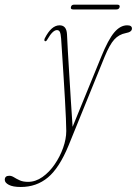

<svg xmlns="http://www.w3.org/2000/svg" viewBox="-154 -538 572 804"><path d="M270 -300.5Q299 -372 324.2 -402Q349.5 -432 378.5 -432Q398.5 -432 398.5 -418.5Q398.5 -404 373 -399.5Q344 -394 324.5 -372.5Q305 -351 284 -300L133 71.5Q94.5 165 46.8 205Q-1 245 -67 245Q-100 245 -117 236Q-134 227 -134 215Q-134 198 -115 198Q-105.5 198 -95.2 204.5Q-85 211 -71.2 217.2Q-57.5 223.5 -36.5 223.5Q-5 223.5 23.8 203.2Q52.5 183 75 150.2Q97.5 117.5 110.5 80.5Q123.5 43.5 123.5 10.5Q123.5 -7.5 122 -42.2Q120.5 -77 118 -121.5Q115.5 -166 112.5 -213Q109.5 -260 106.8 -302.5Q104 -345 102 -376Q100.5 -396 96.8 -404Q93 -412 84.5 -412Q67 -412 45 -374Q39.5 -363.5 34.5 -365.5Q29.5 -368 33.5 -377.5Q61 -432 95.5 -432Q124.5 -432 126.5 -395Q127.5 -368 130.2 -323Q133 -278 136.2 -223.5Q139.5 -169 143 -112.8Q146.5 -56.5 150 -7ZM143 -508.5Q145 -518.5 156.5 -518.5H337Q349 -518.5 347 -508.5Q344.5 -498.5 333.5 -498.5H152.5Q140.5 -498.5 143 -508.5Z"/></svg>

Font: Fraunces 144pt S050 Thin
Style: Italic
Weight: 100
Italic angle: -16°
Version: Version 1.000; ttfautohint (v1.8.3)